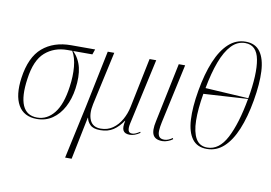

<svg xmlns="http://www.w3.org/2000/svg" viewBox="-98 -933 1880 1334"><g transform="rotate(10 842.0 -265.5)"><path d="M195 10Q103 10 63.5 -59.5Q24 -129 41 -252Q62 -402 140.5 -469Q219 -536 342 -536H511L498 -499H363Q407 -454 421.5 -392.5Q436 -331 424 -245Q413 -169 382.5 -112Q352 -55 304.5 -22.5Q257 10 195 10ZM196 0Q266 0 315.5 -62Q365 -124 382 -250Q393 -326 387 -391.5Q381 -457 356 -499H322Q229 -499 165 -443Q101 -387 83 -253Q65 -129 93 -64.5Q121 0 196 0Z M436 240 517 -134 600 -536H646L563 -159Q548 -89 568 -45Q588 -1 644 -1Q692 -1 728.5 -26.5Q765 -52 789 -94.5Q813 -137 823 -186L895 -536H942L840 -72Q833 -40 838 -22.5Q843 -5 865 -5Q877 -5 889.5 -10.5Q902 -16 919 -27L922 -20Q884 6 850 6Q815 6 803.5 -15Q792 -36 803 -84H801Q772 -40 734.5 -15Q697 10 642 10Q592 10 570.5 -12.5Q549 -35 545 -60H543L482 240Z M1081 10Q1031 10 1015 -20.5Q999 -51 1014 -118L1101 -536H1146L1055 -118Q1048 -86 1046.5 -59.5Q1045 -33 1055 -17.5Q1065 -2 1092 -2Q1107 -2 1121 -8Q1135 -14 1150 -24L1153 -16Q1139 -5 1119 2.5Q1099 10 1081 10Z M1394 10Q1326 10 1291 -37Q1256 -84 1251 -171Q1246 -258 1267 -379Q1288 -500 1324.5 -588Q1361 -676 1413 -723.5Q1465 -771 1533 -771Q1601 -771 1635.5 -723Q1670 -675 1674.5 -587Q1679 -499 1658 -378Q1637 -258 1601 -171Q1565 -84 1513.5 -37Q1462 10 1394 10ZM1618 -387Q1649 -564 1630.5 -662.5Q1612 -761 1531 -761Q1476 -761 1434.5 -717.5Q1393 -674 1363 -594Q1333 -514 1313 -405ZM1396 0Q1479 0 1532 -101.5Q1585 -203 1617 -382L1305 -363Q1286 -253 1287.5 -171.5Q1289 -90 1315 -45Q1341 0 1396 0Z"/></g></svg>

Font: Noto Serif Display SemiCondensed ExtraLight
Style: Italic
Weight: 200
Width: 4
Italic angle: -12°
Designer: Monotype Design Team
Foundry: Monotype Imaging Inc.
Version: Version 2.009